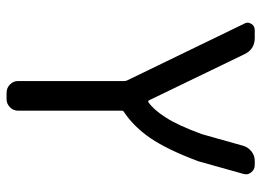

<svg xmlns="http://www.w3.org/2000/svg" viewBox="-124 -463 783 575"><g transform="rotate(90 267.5 -175.5)"><path d="M280.3 -230.5Q282.2 -226.6 286.1 -228.5Q308.6 -244.1 331.1 -279.3Q355.5 -316.4 381.8 -388.7L417 -513.7Q421.9 -528.3 434.1 -537.6Q446.3 -546.9 460.9 -546.9H474.6Q488.3 -546.9 496.1 -536.1Q502 -529.3 502 -520.5Q502 -517.6 501 -513.7L462.9 -377.9Q428.7 -286.1 393.6 -234.4Q359.4 -184.6 315.4 -155.3Q311.5 -153.3 311.5 -148.4V162.1Q311.5 175.8 301.3 186Q291 196.3 277.3 196.3H257.8Q243.2 196.3 232.9 186Q222.7 175.8 222.7 162.1V-156.2Q222.7 -161.1 220.7 -165L50.8 -515.6Q47.9 -520.5 47.9 -525.4Q47.9 -531.2 51.8 -537.1Q57.6 -546.9 70.3 -546.9H93.8Q127.9 -546.9 142.6 -515.6Z"/></g></svg>

Font: Gen Jyuu GothicL Regular
Style: Regular
Weight: 400
Designer: [Source Han Sans]
Ryoko NISHIZUKA  (kana & ideographs); Paul D. Hunt (Latin, Greek & Cyrillic); Wenlong ZHANG  (bopomofo
Version: Version 1.002.20150607